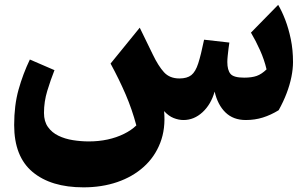

<svg xmlns="http://www.w3.org/2000/svg" viewBox="-20 -498 1296 812"><path d="M1019.5 9.6Q1057.9 9.6 1091.7 -1Q1125.5 -11.6 1158.5 -31.9Q1178.4 -67.5 1192 -103.2Q1205.6 -138.8 1212.4 -172.6Q1219.2 -206.4 1219.2 -235.7Q1219.2 -286.9 1209.9 -332.2Q1200.5 -377.4 1186.3 -414.4Q1172 -451.3 1156.4 -477.5L1041.3 -360Q1061.4 -326.3 1079.6 -285.9Q1097.8 -245.4 1107.3 -204.6Q1086.6 -184.4 1065.7 -177Q1044.8 -169.6 1012.5 -169.6Q968.1 -169.6 954.8 -185.6Q941.4 -201.7 941.4 -236Q941.4 -246.4 943 -262Q944.5 -277.5 946.5 -292.9Q948.4 -308.3 950 -318L843.1 -330.1Q829.9 -265.8 818.4 -230.1Q807 -194.5 789.1 -180.3Q771.3 -166.2 738.6 -166.2Q697.6 -166.2 673.6 -192.5Q649.6 -218.8 626.3 -267.3L571 -380.9L447.6 -229.2Q484.2 -161.8 511.3 -98.8Q538.4 -35.8 556.6 32.4Q535.2 53.1 503.9 68.4Q472.7 83.8 435 92Q397.3 100.1 355.8 100.1Q321.9 100.1 288.2 94.7Q254.6 89.4 227.1 76Q199.5 62.7 182.8 39.1Q166 15.6 166 -20.5Q166 -68 180 -114Q194 -160 210.4 -201.3L106.3 -246.3Q77.1 -185.5 58.5 -119.1Q39.9 -52.6 39.9 30.9Q39.9 164.1 117.7 229.2Q195.5 294.3 333 294.3Q410.5 294.3 475.7 272.1Q540.9 249.8 587.7 207.8Q634.6 165.7 657.7 106Q680.8 46.4 674 -28.2Q692.9 -7.3 714.1 1.1Q735.4 9.6 756 9.6Q800.6 9.6 836.4 -23.3Q872.2 -56.2 887.7 -110.7Q900.6 -54.5 933.5 -22.5Q966.5 9.6 1019.5 9.6Z"/></svg>

Font: Pinar FD VF
Style: Regular
Weight: 300
Designer: Amin Abedi
Version: Version 2.000